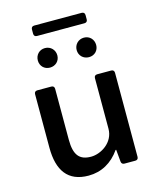

<svg xmlns="http://www.w3.org/2000/svg" viewBox="-118 -862 784 956"><g transform="rotate(-15 274.5 -384.0)"><path d="M395.5 -780.3H150.4C140.6 -780.3 134.8 -774.4 134.8 -764.6V-742.2C134.8 -732.4 140.6 -726.6 150.4 -726.6H395.5C405.3 -726.6 411.1 -732.4 411.1 -742.2V-764.6C411.1 -774.4 405.3 -780.3 395.5 -780.3ZM172.9 -557.6C202.1 -557.6 223.6 -579.1 223.6 -607.4C223.6 -635.7 202.1 -658.2 172.9 -658.2C143.6 -658.2 123 -635.7 123 -607.4C123 -579.1 143.6 -557.6 172.9 -557.6ZM374 -658.2C344.7 -658.2 323.2 -635.7 323.2 -607.4C323.2 -579.1 344.7 -557.6 374 -557.6C403.3 -557.6 423.8 -579.1 423.8 -607.4C423.8 -635.7 403.3 -658.2 374 -658.2ZM375 -449.2V-188.5C375 -117.2 306.6 -76.2 255.9 -76.2C196.3 -76.2 169.9 -107.4 169.9 -186.5V-449.2C169.9 -459 164.1 -464.8 154.3 -464.8H82C72.3 -464.8 66.4 -459 66.4 -449.2V-172.9C66.4 -55.7 113.3 11.7 219.7 11.7C286.1 11.7 341.8 -19.5 381.8 -77.1H384.8L390.6 -14.6C391.6 -4.9 397.5 0 407.2 0H462.9C472.7 0 478.5 -5.9 478.5 -15.6V-449.2C478.5 -459 472.7 -464.8 462.9 -464.8H390.6C380.9 -464.8 375 -459 375 -449.2Z"/></g></svg>

Font: Ed Sans Neue Medium
Style: Regular
Weight: 500
Designer: Stephen Hutchings
Version: Version 1.004;PS 001.004;hotconv 1.0.88;makeotf.lib2.5.64775